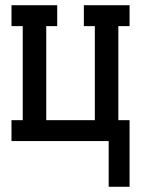

<svg xmlns="http://www.w3.org/2000/svg" viewBox="-20 -540 540 735"><path d="M396 175V0H24V-80H67V-440H24V-520H199V-440H157V-80H343V-440H301V-520H476V-440H433V-80H476V175Z"/></svg>

Font: Iosevka Curly Slab Medium
Style: Regular
Weight: 500
Monospace: yes
Designer: Belleve Invis
Foundry: Belleve Invis
Version: Version 22.1.2; ttfautohint (v1.8.4)